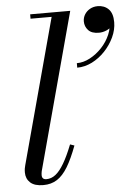

<svg xmlns="http://www.w3.org/2000/svg" viewBox="-54 -801 589 852"><g transform="rotate(-5 240.0 -375.0)"><path d="M104.5 10Q65.5 10 46.5 -7.5Q27.5 -25 27.5 -53Q27.5 -63 28.8 -70.8Q30 -78.5 32 -85L206 -730.5H112V-750H290.5L102.5 -52Q101.5 -47.5 101 -42.8Q100.5 -38 100.5 -34.5Q100.5 -15 120.5 -15Q142.5 -15 161.5 -30Q180.5 -45 199.2 -76.8Q218 -108.5 238 -159.5L257 -153Q235.5 -95.5 213.8 -59.5Q192 -23.5 166 -6.8Q140 10 104.5 10ZM299.5 -496V-516Q329 -516 358.2 -531.5Q387.5 -547 411.8 -573Q436 -599 449.2 -630.5Q462.5 -662 459.5 -694H478.5Q478.5 -679 468.2 -667.2Q458 -655.5 442 -648.8Q426 -642 409 -642Q377 -642 361.8 -658.5Q346.5 -675 346.5 -698Q346.5 -714.5 355.2 -728.8Q364 -743 379.2 -751.5Q394.5 -760 413.5 -760Q443 -760 461.8 -741.2Q480.5 -722.5 480.5 -683Q480.5 -649.5 465 -616.2Q449.5 -583 423.8 -555.8Q398 -528.5 365.8 -512.2Q333.5 -496 299.5 -496Z"/></g></svg>

Font: Bodoni Moda SC
Style: Italic
Weight: 400
Italic angle: -13°
Designer: Owen Earl
Foundry: indestructible type
Version: Version 2.005